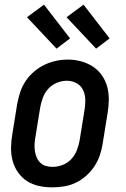

<svg xmlns="http://www.w3.org/2000/svg" viewBox="-20 -797 540 825"><path d="M204 8Q175 8 147 2Q119 -4 96 -19Q73 -34 57 -57Q41 -80 34 -107Q27 -134 27.5 -163Q28 -192 33 -221L54 -351Q59 -377 67 -401.5Q75 -426 90 -448.5Q105 -471 126 -489Q147 -507 171 -518.5Q195 -530 220.5 -535.5Q246 -541 272 -541Q301 -541 328.5 -533.5Q356 -526 379 -511Q402 -496 418 -473Q434 -450 441 -423Q448 -396 447.5 -367Q447 -338 442 -309L421 -179Q417 -153 408.5 -128.5Q400 -104 385 -81.5Q370 -59 349.5 -41Q329 -23 304.5 -11.5Q280 0 254.5 4Q229 8 204 8ZM206 -80Q227 -80 248.5 -88Q270 -96 286 -113Q302 -130 310 -151Q318 -172 322 -193L343 -323Q347 -345 346.5 -368Q346 -391 337 -410Q328 -429 309 -439.5Q290 -450 267 -450Q246 -450 225 -441.5Q204 -433 188.5 -416.5Q173 -400 165 -379Q157 -358 153 -337L132 -207Q129 -192 128.5 -177Q128 -162 130 -148Q132 -134 137.5 -121Q143 -108 153 -98Q163 -88 177 -84Q191 -80 206 -80ZM393 -588 266 -723 339 -777 451 -632ZM223 -588 96 -723 169 -777 281 -632Z"/></svg>

Font: Iosevka Curly Semibold Oblique
Style: Regular
Weight: 600
Italic angle: -9°
Monospace: yes
Designer: Belleve Invis
Foundry: Belleve Invis
Version: Version 11.1.0; ttfautohint (v1.8.3)